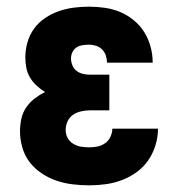

<svg xmlns="http://www.w3.org/2000/svg" viewBox="-20 -548 540 576"><path d="M248 8Q223 8 198 5Q173 2 149.5 -6Q126 -14 105 -28Q84 -42 69 -61.5Q54 -81 47 -105.5Q40 -130 40 -154Q40 -173 44 -191.5Q48 -210 58.5 -225.5Q69 -241 84 -252.5Q99 -264 115 -272Q102 -280 90 -291Q78 -302 70 -315.5Q62 -329 59 -344.5Q56 -360 56 -376Q56 -399 62.5 -421.5Q69 -444 82.5 -462.5Q96 -481 115.5 -494Q135 -507 156.5 -514.5Q178 -522 201 -525Q224 -528 247 -528Q271 -528 295 -524.5Q319 -521 340.5 -512Q362 -503 381 -487.5Q400 -472 412.5 -452Q425 -432 431.5 -408.5Q438 -385 438 -362Q438 -361 438 -360.5Q438 -360 438 -360H301Q301 -360 301 -360Q301 -360 301 -360Q301 -371 297.5 -381.5Q294 -392 286.5 -399.5Q279 -407 268.5 -410.5Q258 -414 247 -414Q238 -414 228 -412.5Q218 -411 210 -406Q202 -401 197.5 -392Q193 -383 193 -373Q193 -363 197 -352.5Q201 -342 209.5 -335.5Q218 -329 228.5 -326.5Q239 -324 250 -324H308V-217H250Q237 -217 223.5 -214Q210 -211 199 -203.5Q188 -196 182.5 -183.5Q177 -171 177 -157Q177 -145 183 -134Q189 -123 200 -116.5Q211 -110 223 -108Q235 -106 248 -106Q260 -106 272.5 -108.5Q285 -111 295.5 -118.5Q306 -126 311.5 -138Q317 -150 317 -162H454Q454 -137 446.5 -112.5Q439 -88 425 -67.5Q411 -47 390.5 -32Q370 -17 346.5 -8Q323 1 298 4.5Q273 8 248 8Z"/></svg>

Font: Iosevka SS04 Heavy
Style: Regular
Weight: 900
Monospace: yes
Designer: Belleve Invis
Foundry: Belleve Invis
Version: Version 19.0.0; ttfautohint (v1.8.4)